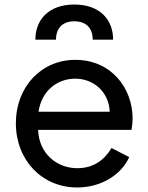

<svg xmlns="http://www.w3.org/2000/svg" viewBox="-20 -815 654 847"><path d="M320 12C430 12 517 -47 550 -122L472 -162C441 -110 393 -73 321 -73C230 -73 152 -138 148 -242H560C563 -258 565 -277 565 -292C565 -426 471 -551 312 -551C163 -551 50 -433 50 -271C50 -109 165 12 320 12ZM136 -640H227C227 -692 257 -721 308 -721C359 -721 389 -692 389 -640H479C479 -728 421 -795 308 -795C194 -795 136 -727 136 -640ZM150 -322C163 -413 231 -468 312 -468C395 -468 461 -407 464 -322Z"/></svg>

Font: Mluvka Medium
Style: Regular
Weight: 500
Designer: Modified by Jiří Krblich, Original typeface by Gumpita Rahayu
Foundry: Gumpita Rahayu & Jiří Krblich
Version: Version 2.000;Glyphs 3.1.1 (3134)